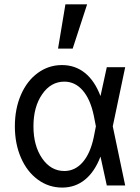

<svg xmlns="http://www.w3.org/2000/svg" viewBox="-20 -847 640 877"><path d="M263.2 -549.8Q323.2 -549.8 367.9 -513.9Q412.6 -478 439 -408.2L467.8 -540H551.8L495.1 -270L551.8 0H467.8L439 -131.8Q412.6 -62.5 368.2 -26.4Q323.7 9.8 264.2 9.8Q202.6 9.8 153.1 -26.4Q103.5 -62.5 75.7 -126.5Q47.9 -190.4 47.9 -270Q47.9 -350.1 75.7 -414.1Q103.5 -478 152.8 -513.9Q202.1 -549.8 263.2 -549.8ZM408.2 -220.2 418 -270 408.2 -319.8Q392.6 -394 357.7 -434.1Q322.8 -474.1 273.9 -474.1Q212.4 -474.1 172.6 -416.5Q132.8 -358.9 132.8 -270Q132.8 -181.2 172.6 -123.5Q212.4 -65.9 273.9 -65.9Q322.8 -65.9 357.7 -106Q392.6 -146 408.2 -220.2ZM377.9 -827.1 312 -625H245.1L278.8 -827.1Z"/></svg>

Font: CommitMono
Style: Regular
Weight: 400
Monospace: yes
Designer: Eigil Nikolajsen
Foundry: Eigil Nikolajsen
Version: Version 1.143